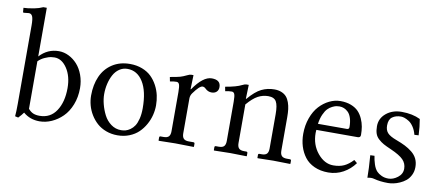

<svg xmlns="http://www.w3.org/2000/svg" viewBox="-65 -944 2763 1203"><g transform="rotate(10 1316.5 -343.0)"><path d="M148.9 -55.2Q163.6 -37.6 180.4 -30.5Q197.3 -23.4 221.2 -23.4Q290 -23.4 327.1 -79.6Q364.3 -135.7 364.3 -224.6Q364.3 -299.8 331.1 -349.9Q297.9 -399.9 251 -399.9Q240.7 -399.9 228 -398.2Q215.3 -396.5 190.9 -386Q166.5 -375.5 148.9 -357.4ZM74.2 -572.8Q74.2 -614.3 67.1 -629.9Q60.1 -645.5 44.4 -645.5L12.2 -642.1Q6.8 -642.1 6.8 -647L4.9 -672.4Q30.3 -672.4 74.2 -681.2Q100.6 -686 127 -697.8H148.9V-388.2Q199.7 -443.4 271.5 -443.4Q304.2 -443.4 334.7 -428.2Q365.2 -413.1 388.9 -386.7Q412.6 -360.4 427 -321.3Q441.4 -282.2 441.4 -237.8Q441.4 -180.2 422.4 -132.1Q403.3 -84 372.3 -53.5Q341.3 -22.9 303.5 -6.1Q265.6 10.7 226.6 10.7Q166 10.7 123 -26.4Q112.3 -10.7 91.8 10.7L71.3 5.9Q74.2 -22.5 74.2 -72.8Z M517.6 -205.1Q517.6 -273.9 541.3 -327.1Q564.9 -380.4 612.3 -411.1Q659.7 -441.9 724.1 -441.9Q767.1 -441.9 802.2 -428.2Q837.4 -414.6 860.6 -391.8Q883.8 -369.1 899.7 -339.1Q915.5 -309.1 922.4 -277.8Q929.2 -246.6 929.2 -214.4Q929.2 -183.6 921.4 -152.3Q913.6 -121.1 897 -91.3Q880.4 -61.5 856.7 -38.6Q833 -15.6 798.3 -1.7Q763.7 12.2 722.7 12.2Q683.6 12.2 649.9 -0.5Q616.2 -13.2 592.3 -34.7Q568.4 -56.2 551.3 -84.2Q534.2 -112.3 525.9 -143.1Q517.6 -173.8 517.6 -205.1ZM713.9 -408.7Q685.1 -408.7 662.1 -392.8Q639.2 -377 625.2 -350.8Q611.3 -324.7 604 -293.2Q596.7 -261.7 596.7 -228Q596.7 -197.8 605.5 -163.6Q614.3 -129.4 630.6 -97.4Q647 -65.4 675.5 -44.4Q704.1 -23.4 739.3 -23.4Q754.4 -23.4 768.3 -27.1Q782.2 -30.8 797.6 -41.5Q813 -52.2 824.2 -69.1Q835.4 -85.9 842.8 -115.2Q850.1 -144.5 850.1 -182.1Q850.1 -290 813.2 -349.4Q776.4 -408.7 713.9 -408.7Z M1052.7 -71.8V-320.8Q1052.7 -356.9 1047.6 -369.6Q1042.5 -382.3 1030.3 -382.3Q1012.7 -382.3 988.8 -377.4L983.4 -404.8Q1029.3 -412.6 1046.6 -417.5Q1064 -422.4 1086.9 -433.6Q1103.5 -441.9 1112.3 -441.9H1127.4L1124.5 -352.1H1127.4Q1189 -441.9 1244.1 -441.9Q1300.8 -441.9 1300.8 -396Q1300.8 -376.5 1288.8 -365.5Q1276.9 -354.5 1257.3 -354.5Q1233.9 -354.5 1216.3 -372.1Q1207 -381.3 1196.3 -381.3Q1177.2 -381.3 1139.2 -328.6Q1127.4 -312.5 1127.4 -293.9V-71.8Q1127.4 -49.3 1137.2 -38.6Q1147 -27.8 1170.4 -27.8H1199.7Q1208 -27.8 1208 -19.5V-1L1206.1 1Q1127.4 -1 1088.4 -1L984.9 1L982.9 -1V-19.5Q982.9 -27.8 990.7 -27.8H1009.8Q1033.7 -27.8 1043.2 -38.6Q1052.7 -49.3 1052.7 -71.8Z M1676.8 -71.8V-290.5Q1676.8 -346.2 1663.3 -369.9Q1649.9 -393.6 1612.3 -393.6Q1577.6 -393.6 1546.6 -377Q1515.6 -360.4 1479 -317.4V-71.8Q1479 -49.3 1488.8 -38.6Q1498.5 -27.8 1522 -27.8H1536.1Q1544.4 -27.8 1544.4 -19.5V-1L1542.5 1Q1479 -1 1439.9 -1L1336.4 1L1334.5 -1V-19.5Q1334.5 -27.8 1342.3 -27.8H1361.3Q1385.3 -27.8 1394.8 -38.6Q1404.3 -49.3 1404.3 -71.8V-320.8Q1404.3 -358.4 1398.9 -370.4Q1393.6 -382.3 1381.8 -382.3Q1364.3 -382.3 1340.3 -377.4L1335 -404.8Q1406.7 -417 1438 -433.6Q1454.6 -441.9 1463.9 -441.9H1479L1476.1 -353H1479Q1523.4 -405.3 1561.3 -423.6Q1599.1 -441.9 1642.1 -441.9Q1668.5 -441.9 1688 -433.8Q1707.5 -425.8 1719.5 -412.1Q1731.4 -398.4 1738.8 -377.7Q1746.1 -356.9 1748.8 -334.7Q1751.5 -312.5 1751.5 -283.7V-71.8Q1751.5 -49.3 1761.2 -38.6Q1771 -27.8 1794.4 -27.8H1813.5Q1821.8 -27.8 1821.8 -19.5V-1L1819.8 1Q1751.5 -1 1712.4 -1L1613.8 1L1611.8 -1V-19.5Q1611.8 -27.8 1619.6 -27.8H1633.8Q1657.7 -27.8 1667.2 -38.6Q1676.8 -49.3 1676.8 -71.8Z M1948.2 -276.9H2131.8Q2146.5 -276.9 2146.5 -290.5Q2146.5 -323.7 2138.7 -347.9Q2130.9 -372.1 2117.9 -384.5Q2105 -397 2091.3 -402.3Q2077.6 -407.7 2062.5 -407.7Q2053.2 -407.7 2043.2 -406Q2033.2 -404.3 2017.3 -396.5Q2001.5 -388.7 1988.8 -375.7Q1976.1 -362.8 1964.6 -337.2Q1953.1 -311.5 1948.2 -276.9ZM2211.9 -93.3 2231.9 -76.7Q2202.6 -36.1 2158.9 -12Q2115.2 12.2 2063.5 12.2Q2013.7 12.2 1975.1 -5.4Q1936.5 -22.9 1913.8 -53Q1891.1 -83 1879.6 -120.1Q1868.2 -157.2 1868.2 -199.2Q1868.2 -253.9 1885.3 -300.8Q1902.3 -347.7 1930.2 -377.9Q1958 -408.2 1992.7 -425Q2027.3 -441.9 2063.5 -441.9Q2101.6 -441.9 2130.9 -430.4Q2160.2 -418.9 2177.7 -400.6Q2195.3 -382.3 2206.5 -356.9Q2217.8 -331.5 2221.9 -306.9Q2226.1 -282.2 2226.1 -254.9Q2226.1 -237.8 2208 -237.8H1944.8Q1943.8 -227.1 1943.8 -217.8Q1943.8 -143.1 1987.5 -90.1Q2031.2 -37.1 2087.4 -37.1Q2127.4 -37.1 2156.2 -50.5Q2185.1 -64 2211.9 -93.3Z M2305.2 -140.1 2332 -141.1Q2335 -116.7 2344 -88.6Q2353 -60.5 2368.2 -44.9Q2378.4 -34.2 2397.7 -24.9Q2417 -15.6 2441.9 -15.6Q2471.7 -15.6 2500.5 -37.6Q2529.3 -59.6 2529.3 -93.3Q2529.3 -126.5 2506.6 -150.1Q2483.9 -173.8 2425.8 -199.2Q2394 -212.9 2377 -222.4Q2359.9 -231.9 2343.8 -246.6Q2327.6 -261.2 2321.3 -280.3Q2314.9 -299.3 2314.9 -326.7Q2314.9 -376.5 2354.5 -409.2Q2394 -441.9 2453.1 -441.9Q2521 -441.9 2571.3 -417.5Q2579.6 -371.1 2582 -315.4L2555.2 -314Q2547.9 -342.8 2533.9 -363.5Q2520 -384.3 2504.2 -394Q2488.3 -403.8 2475.8 -408Q2463.4 -412.1 2453.6 -412.1Q2420.4 -412.1 2398.4 -396.2Q2376.5 -380.4 2376.5 -342.3Q2376.5 -312 2392.6 -294.7Q2408.7 -277.3 2449.7 -262.2Q2483.9 -249.5 2507.6 -237.5Q2531.2 -225.6 2553 -208.3Q2574.7 -190.9 2585.7 -168Q2596.7 -145 2596.7 -115.7Q2596.7 -87.4 2585.2 -64.5Q2573.7 -41.5 2556.6 -27.6Q2539.6 -13.7 2518.3 -4.4Q2497.1 4.9 2478.5 8.5Q2460 12.2 2444.3 12.2Q2394.5 12.2 2354.5 1.5Q2346.2 -1 2335.4 -1Q2326.7 -1 2312 2Q2312 -53.7 2305.2 -140.1Z"/></g></svg>

Font: Libertinage
Style: f
Weight: 400
Designer: OSP
Foundry: OSP
Version: Version 1.0; 2008; OFL relea